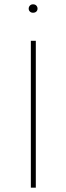

<svg xmlns="http://www.w3.org/2000/svg" viewBox="-20 -870 308 890"><path d="M146 0H123V-681H146ZM154 -830Q154 -822 148.5 -816.5Q143 -811 133 -811Q124 -811 118.5 -816.5Q113 -822 113 -830Q113 -838 118.5 -844Q124 -850 133 -850Q143 -850 148.5 -844Q154 -838 154 -830Z"/></svg>

Font: Fira Sans Thin
Style: Regular
Weight: 100
Designer: bBox Type GmbH & Carrois Corporate GbR & Edenspiekermann AG
Foundry: bBox Type GmbH & Carrois Corporate GbR & Edenspiekermann AG
Version: Version 4.301